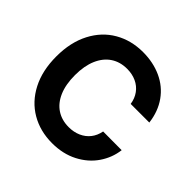

<svg xmlns="http://www.w3.org/2000/svg" viewBox="-179 -895 1083 1083"><g transform="rotate(45 362.0 -353.5)"><path d="M378.1 -586.6Q322.8 -586.6 281.6 -559.3Q240.4 -531.9 217.7 -479.4Q195.1 -426.9 195.1 -353.6Q195.1 -278.7 217.7 -226.4Q240.4 -174.1 281.5 -147.3Q322.6 -120.6 377.3 -120.6Q417.6 -120.6 450.3 -135.1Q482.9 -149.6 504.1 -176.4Q525.2 -203.3 532.3 -240.8L680.9 -240.1Q672.6 -173.2 633.6 -116.2Q594.6 -59.2 528.1 -24.8Q461.5 9.7 375 9.7Q279.9 9.7 205.4 -33.7Q130.9 -77.1 88.5 -159.1Q46.1 -241 46.1 -353.6Q46.1 -466.1 88.9 -548.5Q131.7 -630.8 206.3 -673.8Q280.8 -716.9 375 -716.9Q456.6 -716.9 522.6 -686.7Q588.5 -656.5 629.8 -598.6Q671.1 -540.6 680.9 -460.6H532.3Q526.6 -499.5 505.7 -527.9Q484.9 -556.4 452 -571.5Q419.2 -586.6 378.1 -586.6Z"/></g></svg>

Font: Pretendard Variable
Style: Regular
Weight: 400
Designer: Base glyphs from Inter by Rasmus Andersson; Hangul glyphs from Noto Sans CJK(Source Han Sans) by Jang Soo-young and Kang
Foundry: Kil Hyung-jin
Version: Version 1.100;FEAKit 1.0